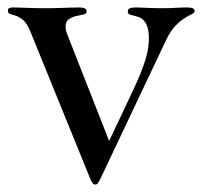

<svg xmlns="http://www.w3.org/2000/svg" viewBox="-20 -476 540 512"><path d="M271 -100.1 329.1 -223.1Q344.7 -255.4 354 -278.6Q363.3 -301.8 368.4 -318.8Q373.5 -335.9 375.2 -348.9Q377 -361.8 377 -374Q377 -393.6 372.8 -405Q368.7 -416.5 362.3 -422.6Q356 -428.7 348.9 -430.9Q341.8 -433.1 335.4 -434.6Q329.1 -436 325 -437.7Q320.8 -439.5 320.8 -444.8Q320.8 -451.7 326.2 -453.9Q331.5 -456.1 342.8 -456.1Q352.5 -456.1 371.8 -455.1Q391.1 -454.1 413.1 -454.1Q431.6 -454.1 448 -455.1Q464.4 -456.1 478 -456.1Q488.8 -456.1 493.9 -454.1Q499 -452.1 499 -446.8Q499 -441.9 491.7 -438.5Q484.4 -435.1 473.1 -428.2Q461.9 -421.4 448.5 -408Q435.1 -394.5 422.9 -369.1L247.1 2Q244.1 7.8 241.5 12Q238.8 16.1 233.9 16.1Q229.5 16.1 226.6 12Q223.6 7.8 221.2 2L60.1 -394Q51.3 -415 41 -423.1Q30.8 -431.2 22 -434.1Q13.2 -437 7.1 -438.7Q1 -440.4 1 -448.2Q1 -452.6 4.6 -454.3Q8.3 -456.1 13.2 -456.1Q19.5 -456.1 29.8 -455.8Q40 -455.6 52 -455.1Q64 -454.6 76.9 -454.3Q89.8 -454.1 101.1 -454.1Q111.3 -454.1 124.3 -454.3Q137.2 -454.6 149.9 -455.1Q162.6 -455.6 173.8 -455.8Q185.1 -456.1 191.9 -456.1Q200.2 -456.1 205.6 -453.9Q210.9 -451.7 210.9 -444.8Q210.9 -439 202.1 -437.3Q193.4 -435.5 182.9 -433.1Q172.4 -430.7 163.6 -424.8Q154.8 -418.9 154.8 -404.8Q154.8 -397.9 156.7 -391.6Q158.7 -385.3 161.1 -379.9Z"/></svg>

Font: XB Zar
Style: Regular
Weight: 400
Designer: Behnam
Foundry: Irmug
Version: Version 8.005 2009